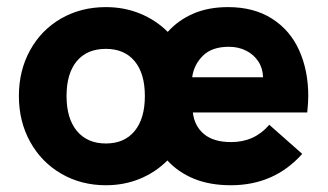

<svg xmlns="http://www.w3.org/2000/svg" viewBox="-20 -524 946 554"><path d="M463 -61Q428.5 -26.5 383.2 -8Q338 10.5 285.5 10.5Q214 10.5 156.8 -22.8Q99.5 -56 67 -114.8Q34.5 -173.5 34.5 -247Q34.5 -320.5 66.8 -379Q99 -437.5 156.2 -470.5Q213.5 -503.5 285.5 -503.5Q338.5 -503.5 384.2 -484.8Q430 -466 464 -432Q494.5 -466 538 -484.8Q581.5 -503.5 638 -503.5Q712.5 -503.5 764.8 -470.2Q817 -437 843.2 -378.8Q869.5 -320.5 869.5 -246.5Q869.5 -229 866.5 -199.5H536.5Q541 -160 568.8 -137Q596.5 -114 647 -114Q714.5 -114 757 -164L852 -80Q771.5 10.5 646 10.5Q585.5 10.5 539.8 -8.2Q494 -27 463 -61ZM285.5 -110Q339 -110 368.5 -146Q398 -182 398 -247Q398 -312 368.5 -347.5Q339 -383 285.5 -383Q231 -383 201.5 -347.5Q172 -312 172 -247Q172 -182 202 -146Q232 -110 285.5 -110ZM739 -301Q738.5 -326.5 725.5 -346.5Q712.5 -366.5 690.2 -377.8Q668 -389 640.5 -389Q591.5 -389 565.5 -363.2Q539.5 -337.5 534.5 -301Z"/></svg>

Font: HK Grotesk ExtraBold
Style: Regular
Weight: 800
Designer: Alfredo Marco Pradil
Foundry: Hanken Design Co.
Version: Version 3.001